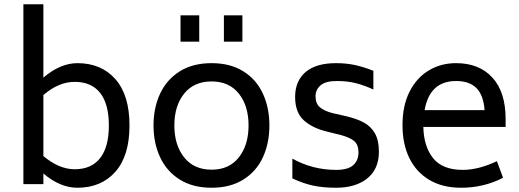

<svg xmlns="http://www.w3.org/2000/svg" viewBox="-20 -866 2442 903"><path d="M589 -276Q589 -133 522.5 -58Q456 17 344 17Q263 17 184 -50V0H90V-846H184V-501Q264 -569 344 -569Q456 -569 522.5 -494Q589 -419 589 -276ZM492 -276Q492 -377 451 -429Q410 -481 331 -481Q256 -481 184 -419V-132Q258 -70 331 -70Q410 -70 451 -122.5Q492 -175 492 -276Z M702 0ZM702 -276Q702 -359 733 -425.5Q764 -492 825.5 -530.5Q887 -569 975 -569Q1063 -569 1124.5 -530.5Q1186 -492 1216.5 -425.5Q1247 -359 1247 -276Q1247 -193 1216.5 -126.5Q1186 -60 1124.5 -21.5Q1063 17 975 17Q887 17 825.5 -21.5Q764 -60 733 -126.5Q702 -193 702 -276ZM1149 -276Q1149 -368 1103.5 -425.5Q1058 -483 975 -483Q892 -483 846 -425.5Q800 -368 800 -276Q800 -184 846 -126Q892 -68 975 -68Q1058 -68 1103.5 -126Q1149 -184 1149 -276ZM1033 -794H1120V-670H1033ZM829 -794H917V-670H829Z M1355 -27V-120Q1450 -67 1561 -67Q1617 -67 1641.5 -89.5Q1666 -112 1666 -149Q1666 -185 1646.5 -202Q1627 -219 1583 -231L1518 -247Q1448 -264 1408 -301Q1368 -338 1368 -410Q1368 -485 1417 -527Q1466 -569 1561 -569Q1610 -569 1652 -559.5Q1694 -550 1736 -533V-445Q1695 -464 1655 -474.5Q1615 -485 1564 -485Q1511 -485 1487.5 -464.5Q1464 -444 1464 -413Q1464 -379 1484.5 -361.5Q1505 -344 1544 -334L1610 -319Q1660 -307 1692.5 -289Q1725 -271 1743.5 -238.5Q1762 -206 1762 -152Q1762 -71 1707.5 -27Q1653 17 1561 17Q1500 17 1453 7Q1406 -3 1355 -27Z M2157 -67Q2230 -67 2317 -108L2346 -30Q2255 17 2149 17Q2061 17 1999 -20Q1937 -57 1905 -123Q1873 -189 1873 -277Q1873 -370 1906.5 -435.5Q1940 -501 1997 -535Q2054 -569 2125 -569Q2234 -569 2296 -501Q2358 -433 2358 -306V-269H1971Q1973 -177 2017 -122Q2061 -67 2157 -67ZM1977 -348H2259Q2254 -418 2221 -451.5Q2188 -485 2125 -485Q2001 -485 1977 -348Z"/></svg>

Font: Biryani
Style: Regular
Weight: 400
Designer: Dan Reynolds and Mathieu Réguer
Foundry: Dan Reynolds and Mathieu Réguer
Version: Version 1.004; ttfautohint (v1.1) -l 5 -r 5 -G 72 -x 0 -D la